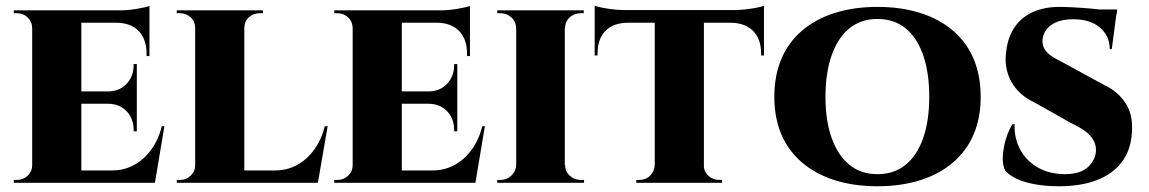

<svg xmlns="http://www.w3.org/2000/svg" viewBox="-20 -636 3998 668"><path d="M263 -600V0H92V-600ZM485 -43 517 0H261V-43ZM456 -318V-275H261V-318ZM500 -600V-557H261V-600ZM552 -197 519 0H340L370 -43Q411 -43 445.5 -61.5Q480 -80 505.5 -114.5Q531 -149 543 -197ZM456 -277V-179H445V-184Q445 -223 421 -248.5Q397 -274 358 -275V-277ZM456 -413V-316H358V-318Q397 -319 421 -345Q445 -371 445 -409V-413ZM500 -559V-441H490V-448Q490 -499 463 -527.5Q436 -556 386 -557V-559ZM500 -615V-591L398 -600Q426 -600 457.5 -605.5Q489 -611 500 -615ZM95 -62 97 0H28V-10Q28 -10 33 -10Q38 -10 39 -10Q61 -10 76.5 -25Q92 -40 92 -62ZM95 -537H92Q92 -560 76.5 -575Q61 -590 39 -590Q38 -590 33 -590Q28 -590 28 -590V-600H97Z M830 -600V0H659V-600ZM1051 -43 1084 0H828V-43ZM1120 -197 1086 0H907L937 -43Q978 -43 1012.5 -61.5Q1047 -80 1072.5 -114.5Q1098 -149 1110 -197ZM662 -62 664 0H595V-10Q595 -10 600 -10Q605 -10 606 -10Q628 -10 643.5 -25Q659 -40 659 -62ZM827 -538V-600H895V-590Q894 -590 889 -590Q884 -590 884 -590Q861 -590 845.5 -575.5Q830 -561 830 -538ZM662 -538H659Q659 -561 643.5 -575.5Q628 -590 606 -590Q605 -590 600 -590Q595 -590 595 -590V-600H662Z M1378 -600V0H1207V-600ZM1600 -43 1632 0H1376V-43ZM1571 -318V-275H1376V-318ZM1615 -600V-557H1376V-600ZM1667 -197 1634 0H1455L1485 -43Q1526 -43 1560.5 -61.5Q1595 -80 1620.5 -114.5Q1646 -149 1658 -197ZM1571 -277V-179H1560V-184Q1560 -223 1536 -248.5Q1512 -274 1473 -275V-277ZM1571 -413V-316H1473V-318Q1512 -319 1536 -345Q1560 -371 1560 -409V-413ZM1615 -559V-441H1605V-448Q1605 -499 1578 -527.5Q1551 -556 1501 -557V-559ZM1615 -615V-591L1513 -600Q1541 -600 1572.5 -605.5Q1604 -611 1615 -615ZM1210 -62 1212 0H1143V-10Q1143 -10 1148 -10Q1153 -10 1154 -10Q1176 -10 1191.5 -25Q1207 -40 1207 -62ZM1210 -537H1207Q1207 -560 1191.5 -575Q1176 -590 1154 -590Q1153 -590 1148 -590Q1143 -590 1143 -590V-600H1212Z M1945 -600V0H1776V-600ZM1779 -62V0H1710V-10Q1710 -10 1715 -10Q1720 -10 1721 -10Q1743 -10 1759 -25Q1775 -40 1776 -62ZM1943 -62H1946Q1946 -40 1962 -25Q1978 -10 2001 -10Q2001 -10 2006 -10Q2011 -10 2012 -10V0H1943ZM1943 -538V-600H2011V-590Q2011 -590 2006 -590Q2001 -590 2001 -590Q1978 -590 1962 -575.5Q1946 -561 1946 -538ZM1779 -538H1776Q1775 -561 1759 -575.5Q1743 -590 1721 -590Q1720 -590 1715 -590Q1710 -590 1710 -590V-600H1779Z M2429 -597V0H2258V-597ZM2638 -601V-557H2049V-601ZM2638 -561V-443H2628V-450Q2628 -500 2600.5 -528Q2573 -556 2523 -557V-561ZM2638 -616V-591L2535 -601Q2553 -601 2574.5 -603.5Q2596 -606 2614 -609.5Q2632 -613 2638 -616ZM2260 -62V0H2194V-10Q2194 -10 2199 -10Q2204 -10 2204 -10Q2227 -10 2242 -25Q2257 -40 2258 -62ZM2425 -62H2429Q2428 -40 2444 -25Q2460 -10 2482 -10Q2482 -10 2487 -10Q2492 -10 2492 -10V0H2425ZM2163 -561V-557Q2113 -556 2086 -528Q2059 -500 2059 -450V-443H2049V-561ZM2049 -616Q2057 -613 2074 -609.5Q2091 -606 2112 -603.5Q2133 -601 2152 -601L2049 -591Z M3033 -612Q3115 -612 3181.5 -591Q3248 -570 3295.5 -529.5Q3343 -489 3367.5 -431Q3392 -373 3392 -299Q3392 -226 3367.5 -168.5Q3343 -111 3295.5 -70.5Q3248 -30 3181.5 -9Q3115 12 3033 12Q2951 12 2884.5 -9Q2818 -30 2770.5 -70.5Q2723 -111 2698.5 -168.5Q2674 -226 2674 -299Q2674 -373 2698.5 -431Q2723 -489 2770.5 -529.5Q2818 -570 2884.5 -591Q2951 -612 3033 -612ZM3033 -30Q3090 -30 3130 -62Q3170 -94 3191.5 -154.5Q3213 -215 3213 -299Q3213 -384 3191.5 -445Q3170 -506 3130 -538Q3090 -570 3033 -570Q2976 -570 2936 -538Q2896 -506 2874 -445Q2852 -384 2852 -299Q2852 -215 2874 -154.5Q2896 -94 2936 -62Q2976 -30 3033 -30Z M3666 -612Q3683 -612 3713.5 -610.5Q3744 -609 3776.5 -606Q3809 -603 3834 -599.5Q3859 -596 3865 -593L3848 -465H3841Q3841 -511 3807 -540Q3773 -569 3714 -569Q3666 -569 3638 -549.5Q3610 -530 3607 -497Q3606 -477 3616 -462.5Q3626 -448 3643.5 -437.5Q3661 -427 3681 -417L3824 -339Q3869 -318 3896 -277Q3923 -236 3918 -175Q3915 -115 3883.5 -73Q3852 -31 3796.5 -9.5Q3741 12 3665 12Q3618 12 3580 5Q3542 -2 3516 -14.5Q3490 -27 3477 -43Q3467 -64 3469 -94.5Q3471 -125 3480.5 -155Q3490 -185 3503 -204H3510Q3508 -159 3527.5 -119.5Q3547 -80 3587 -55.5Q3627 -31 3683 -30Q3740 -30 3766.5 -56Q3793 -82 3793 -115Q3793 -142 3772.5 -164.5Q3752 -187 3706 -208L3582 -278Q3525 -304 3498.5 -352Q3472 -400 3481 -459Q3487 -509 3511 -543Q3535 -577 3574.5 -594.5Q3614 -612 3666 -612ZM3867 -603 3865 -586H3746V-603Z"/></svg>

Font: Cinzel ExtraBold
Style: Regular
Weight: 800
Designer: Natanael Gama
Version: Version 2.000